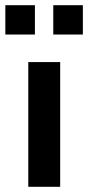

<svg xmlns="http://www.w3.org/2000/svg" viewBox="-45 -718 338 738"><path d="M63.7 0H186.3V-479.4H63.7ZM159.8 -585.3H273.5V-698H159.8ZM-24.5 -585.3H89.2V-698H-24.5Z"/></svg>

Font: LL Pando Sans
Style: Bold
Weight: 700
Designer: Joshua Smith
Foundry: Joshua Smith
Version: Version 1.000;Glyphs 3.2.1 (3258)